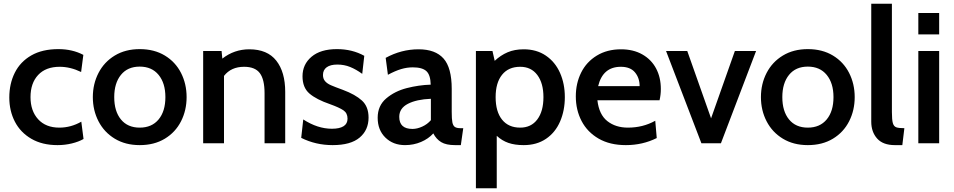

<svg xmlns="http://www.w3.org/2000/svg" viewBox="-20 -770 5127 1032"><path d="M30 -246Q30 -320 59.5 -379Q89 -438 148 -472Q207 -506 294 -506Q369 -506 428 -475L416 -383Q358 -411 301 -411Q226 -411 185 -367Q144 -323 144 -248Q144 -174 185 -129Q226 -84 299 -84Q361 -84 417 -116L429 -23Q403 -8 366 1Q329 10 289 10Q207 10 148.5 -24Q90 -58 60 -116Q30 -174 30 -246Z M479 -248Q479 -319 509.5 -378Q540 -437 597 -471.5Q654 -506 731 -506Q809 -506 866 -471.5Q923 -437 953 -378Q983 -319 983 -248Q983 -177 953 -118Q923 -59 866 -24.5Q809 10 731 10Q654 10 597 -24.5Q540 -59 509.5 -118Q479 -177 479 -248ZM869 -248Q869 -323 832.5 -367.5Q796 -412 731 -412Q666 -412 630 -367.5Q594 -323 594 -248Q594 -172 630 -128Q666 -84 731 -84Q796 -84 832.5 -128Q869 -172 869 -248Z M1513 -276V0H1402V-269Q1402 -343 1376.5 -377Q1351 -411 1292 -411Q1222 -411 1184 -362V0H1072V-496H1171L1175 -455Q1239 -505 1320 -505Q1417 -505 1465 -444Q1513 -383 1513 -276Z M1599 -29 1610 -128Q1687 -78 1764 -78Q1805 -78 1826.5 -91.5Q1848 -105 1848 -132Q1848 -162 1826 -177Q1804 -192 1754 -210Q1681 -235 1643.5 -267Q1606 -299 1606 -360Q1606 -424 1654.5 -465Q1703 -506 1791 -506Q1873 -506 1938 -470L1927 -373Q1894 -397 1862 -410Q1830 -423 1793 -423Q1756 -423 1736 -408.5Q1716 -394 1716 -367Q1716 -347 1727 -334Q1738 -321 1758.5 -312Q1779 -303 1823 -287Q1890 -262 1925.5 -229.5Q1961 -197 1961 -138Q1961 -71 1913 -30.5Q1865 10 1768 10Q1677 10 1599 -29Z M2010 -137Q2010 -202 2056 -241Q2102 -280 2166.5 -296.5Q2231 -313 2295 -315Q2294 -367 2272 -387.5Q2250 -408 2199 -408Q2167 -408 2135.5 -398.5Q2104 -389 2065 -368L2053 -459Q2137 -505 2230 -505Q2320 -505 2364 -455.5Q2408 -406 2408 -292V-169Q2408 -130 2411.5 -112.5Q2415 -95 2424.5 -88Q2434 -81 2456 -81H2470L2457 10H2426Q2378 10 2351.5 -6Q2325 -22 2309 -53Q2283 -24 2243 -7Q2203 10 2157 10Q2093 10 2051.5 -30.5Q2010 -71 2010 -137ZM2296 -124V-239Q2219 -236 2172.5 -212Q2126 -188 2126 -142Q2126 -77 2197 -77Q2222 -77 2249.5 -89.5Q2277 -102 2296 -124Z M3016 -248Q3016 -176 2990.5 -117Q2965 -58 2915 -24Q2865 10 2795 10Q2747 10 2712.5 -2Q2678 -14 2650 -40V242H2538V-496H2627L2639 -443Q2671 -473 2708.5 -489Q2746 -505 2795 -505Q2864 -505 2914 -471Q2964 -437 2990 -378.5Q3016 -320 3016 -248ZM2901 -248Q2901 -323 2868 -367Q2835 -411 2776 -411Q2713 -411 2678.5 -368Q2644 -325 2644 -248Q2644 -170 2678.5 -127Q2713 -84 2776 -84Q2835 -84 2868 -128Q2901 -172 2901 -248Z M3075 -252Q3075 -322 3103.5 -379.5Q3132 -437 3187.5 -471Q3243 -505 3318 -505Q3384 -505 3432.5 -477.5Q3481 -450 3506.5 -402Q3532 -354 3532 -292Q3532 -260 3525 -231H3191Q3200 -154 3244.5 -119Q3289 -84 3355 -84Q3436 -84 3502 -121L3510 -28Q3434 10 3344 10Q3258 10 3197.5 -25Q3137 -60 3106 -119.5Q3075 -179 3075 -252ZM3418 -307Q3418 -351 3393 -381Q3368 -411 3317 -411Q3220 -411 3195 -307Z M3560 -496H3674L3802 -134L3930 -496H4044L3855 0H3750Z M4070 -248Q4070 -319 4100.5 -378Q4131 -437 4188 -471.5Q4245 -506 4322 -506Q4400 -506 4457 -471.5Q4514 -437 4544 -378Q4574 -319 4574 -248Q4574 -177 4544 -118Q4514 -59 4457 -24.5Q4400 10 4322 10Q4245 10 4188 -24.5Q4131 -59 4100.5 -118Q4070 -177 4070 -248ZM4460 -248Q4460 -323 4423.5 -367.5Q4387 -412 4322 -412Q4257 -412 4221 -367.5Q4185 -323 4185 -248Q4185 -172 4221 -128Q4257 -84 4322 -84Q4387 -84 4423.5 -128Q4460 -172 4460 -248Z M4663 -116V-750H4774V-168Q4774 -126 4779 -108.5Q4784 -91 4797 -86Q4810 -81 4841 -81L4830 10H4790Q4726 10 4694.5 -25.5Q4663 -61 4663 -116Z M4916 -700H5028V-585H4916ZM4916 -496H5028V0H4916Z"/></svg>

Font: Cabin SemiBold
Style: Regular
Weight: 600
Designer: Pablo Impallari
Foundry: Pablo Impallari. http://www.impallari.com Igino Marini. http://www.ikern.com
Version: Version 2.200